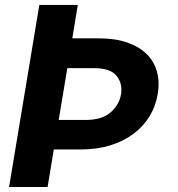

<svg xmlns="http://www.w3.org/2000/svg" viewBox="-20 -747 711 767"><path d="M137.1 -727.3H290.8L268.8 -593.8H375.4Q441.1 -593.8 489 -576.9Q536.9 -560 566.6 -530.4Q596.2 -500.7 607.2 -460Q618.3 -419.4 610.1 -371.4Q602.3 -323.5 577.8 -283Q553.3 -242.5 513.8 -212.9Q474.4 -183.2 421 -166.5Q367.5 -149.9 301.8 -149.9H195L170.1 0H16.3ZM321.7 -267.8Q387.1 -267.8 421.5 -297.9Q456.3 -328.1 463.4 -370Q470.5 -413 445.7 -443.9Q421.2 -474.8 355.8 -474.8H248.9L214.5 -267.8Z"/></svg>

Font: Inter P
Style: Bold Italic
Weight: 700
Italic angle: 9.39999°
Designer: Rasmus Andersson
Foundry: rsms
Version: Version 3.018;git-588b23468